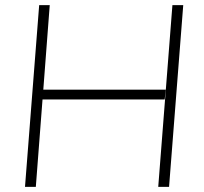

<svg xmlns="http://www.w3.org/2000/svg" viewBox="-20 -725 791 745"><path d="M623 -377 619 -339H145L119 0H77L132 -705H173L148 -377ZM594 0 649 -705H691L636 0Z"/></svg>

Font: Iunito ExtraLight
Style: Italic
Weight: 200
Italic angle: -4.541°
Designer: Vernon Adams
Foundry: Vernon Adams
Version: Version 2.001;November 30, 2019;FontCreator 12.0.0.2547 64-b